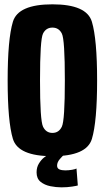

<svg xmlns="http://www.w3.org/2000/svg" viewBox="-20 -700 474 866"><path d="M216.5 4.5Q62 4.5 38.2 -73.5Q14.5 -151.5 14.5 -337.5Q14.5 -523.5 38.2 -602Q62 -680.5 216.5 -680.5Q371 -680.5 394.5 -601.8Q418 -523 418 -337.5Q418 -151.5 394.5 -73.5Q371 4.5 216.5 4.5ZM216.5 -100.5Q245.5 -100.5 259 -128.8Q272.5 -157 272.5 -337.5Q272.5 -521.5 259 -548.5Q245.5 -575.5 216.5 -575.5Q187.5 -575.5 174 -548.5Q160.5 -521.5 160.5 -337.5Q160.5 -157 174 -128.8Q187.5 -100.5 216.5 -100.5ZM257 145Q233 145 207 139.8Q181 134.5 163 120Q145 105.5 145 77.5Q145 54.5 155.5 37.5Q166 20.5 178 11Q190 1.5 194.5 0H267Q263.5 2 250.5 16.8Q237.5 31.5 237.5 47Q237.5 59.5 248 64Q258.5 68.5 274 68.5Q289 68.5 305 65.8Q321 63 325 60L331 136.5Q327.5 138 305.5 141.5Q283.5 145 257 145Z"/></svg>

Font: Anybody Condensed Regular
Style: Bold
Weight: 700
Width: 3
Designer: Tyler Finck
Foundry: Etcetera Type Company
Version: Version 1.010; ttfautohint (v1.8.3) -l 8 -r 50 -G 200 -x 14 